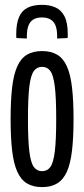

<svg xmlns="http://www.w3.org/2000/svg" viewBox="-20 -755 343 785"><path d="M23.4 -268.1Q23.4 -343.7 29.5 -396.9Q35.7 -450 50.3 -483Q64.9 -516 89.9 -531.1Q114.9 -546.2 152 -546.2Q189.2 -546.2 214.2 -531.1Q239.2 -516 253.8 -483Q268.4 -450 274.5 -396.9Q280.7 -343.7 280.7 -268.1Q280.7 -193.2 274.5 -140Q268.4 -86.8 253.8 -53.8Q239.2 -20.8 214.2 -5.4Q189.2 10 152 10Q114.9 10 89.9 -5.4Q64.9 -20.8 50.3 -53.8Q35.7 -86.8 29.5 -140Q23.4 -193.2 23.4 -268.1ZM94.3 -268.1Q94.3 -181 100.1 -134.9Q105.9 -88.8 118.6 -72Q131.2 -55.1 152 -55.1Q173.2 -55.1 185.7 -72Q198.2 -88.8 204 -134.9Q209.8 -181 209.8 -268.1Q209.8 -356.2 204 -402.1Q198.2 -448 185.7 -464.9Q173.2 -481.7 152 -481.7Q131.2 -481.7 118.6 -464.9Q105.9 -448 100.1 -402.1Q94.3 -356.2 94.3 -268.1ZM151.7 -735.2Q183.3 -735.2 207.1 -724.5Q230.8 -713.8 243.9 -687.9Q257 -662.1 257 -616Q257 -611.8 257 -607.4Q257 -603.1 256.4 -599.5L213.6 -597.5Q213.6 -600.5 213.6 -603Q213.6 -605.6 213.6 -607.6Q213.6 -633.2 207.2 -650.1Q200.7 -667 186.7 -675.3Q172.6 -683.7 151.7 -683.7Q129.9 -683.7 116.3 -675.3Q102.7 -667 96.3 -650.1Q89.8 -633.2 89.8 -607.6Q89.8 -605.6 89.8 -603Q89.8 -600.5 89.8 -597.5L47 -599.5Q46.4 -603.1 46.4 -607.4Q46.4 -611.8 46.4 -616Q46.4 -659 58 -685.5Q69.5 -711.9 93 -723.6Q116.4 -735.2 151.7 -735.2Z"/></svg>

Font: Georama ExtraCondensed Thin
Style: Regular
Weight: 100
Width: 2
Designer: Jean-Baptiste Levee
Foundry: Production Type
Version: Version 1.001